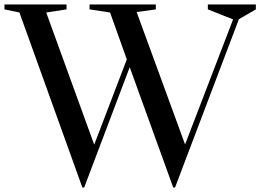

<svg xmlns="http://www.w3.org/2000/svg" viewBox="-40 -820 1166 860"><path d="M891 -778V-800H1106V-778L1030 -734L744 20H736L541 -519L337 20H329L47 -764L-20 -778V-800H258V-778L167 -764L382 -172L528 -554L453 -764L361 -778V-800H658V-778L572 -766L789 -173L1004 -733Z"/></svg>

Font: Prata
Style: Regular
Weight: 400
Designer: Cyreal (www.cyreal.org)
Foundry: Cyreal (www.cyreal.org)
Version: Version 1.010